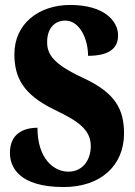

<svg xmlns="http://www.w3.org/2000/svg" viewBox="-20 -744 544 774"><path d="M237 10C385 10 480 -76 480 -206C480 -304 444 -370 317 -429C193 -486 170 -526 170 -574C170 -632 202 -661 243 -661C302 -661 335 -586 335 -519C425 -519 456 -553 456 -601C456 -661 398 -724 263 -724C136 -724 38 -648 38 -526C38 -432 73 -363 199 -302C290 -258 346 -224 346 -155C346 -100 314 -52 256 -52C197 -52 131 -104 131 -229C75 -229 20 -205 20 -128C20 -70 57 10 237 10Z"/></svg>

Font: Noto Serif Myanmar ExtraCondensed Black
Style: Regular
Weight: 900
Width: 2
Designer: Ben Mitchell and the Monotype Design Team
Foundry: Monotype Imaging Inc.
Version: Version 2.106